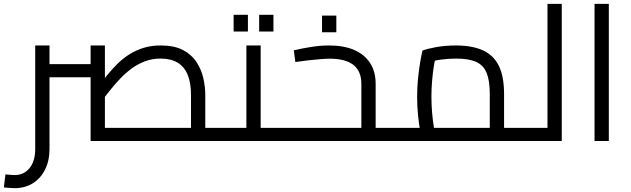

<svg xmlns="http://www.w3.org/2000/svg" viewBox="-68 -738 3303 1005"><path d="M1006.5 0V-68.6H1114.1V0ZM1114.1 0V-68.6Q1127.3 -68.6 1130.7 -59.1Q1134.1 -49.7 1134.1 -34.3Q1134.1 -18.8 1130.7 -9.4Q1127.3 0 1114.1 0ZM481.1 0V-68.6H1000.5L931.7 -6V-241Q931.7 -304.6 914.3 -346.7Q896.9 -388.9 861.5 -410.2Q826 -431.4 772.9 -431.4Q729.1 -431.4 691.9 -417.5Q654.7 -403.6 622.4 -380.2Q590.2 -356.8 563 -328.4Q535.8 -300.1 512.8 -271.1Q489.8 -242.1 469.9 -217.4L444.5 -285Q469.5 -316 495 -347Q520.5 -378 548.5 -405.5Q576.5 -433 610 -454Q643.5 -475 683.5 -487.5Q723.5 -500 773.5 -500Q844.5 -500 890 -476Q935.5 -452 961 -412.5Q986.5 -373 996.5 -328Q1006.5 -283 1006.5 -241V0ZM191.1 -333.6V-402.2H406.3V-333.6ZM406.3 0V-500H481.1V0ZM8.1 247Q-4.9 247 -19.4 245.5Q-33.9 244 -47.9 243L-39.5 174.8Q-24.7 175.8 -12.8 177.1Q-0.9 178.4 8.1 178.4Q57 178.4 86.6 142.1Q116.3 105.7 116.3 42V-500H191.1V42Q191.1 103 167.9 149.5Q144.7 196 103.5 221.5Q62.3 247 8.1 247Z M1296.4 0V-68.6H1404.1V0ZM1114 0V-68.6H1256.3L1221.6 -40.1V-500H1296.4V0ZM1114 0Q1101.4 0 1097.7 -9.4Q1094 -18.8 1094 -34.3Q1094 -49.7 1097.7 -59.1Q1101.4 -68.6 1114 -68.6ZM1404.1 0V-68.6Q1417.3 -68.6 1420.7 -59.1Q1424.1 -49.7 1424.1 -34.3Q1424.1 -18.8 1420.7 -9.4Q1417.3 0 1404.1 0ZM1154.9 -573V-660.6H1229.7V-573ZM1288.5 -573V-660.6H1363.3V-573Z M1898.3 0V-68.6H2005.9V0ZM1478 -413.4 1470 -474.6Q1511 -484.4 1559.8 -492.2Q1608.6 -500 1655.4 -500Q1731 -500 1785.1 -476.9Q1839.2 -453.8 1868.7 -408.8Q1898.3 -363.7 1898.3 -299.3V0H1404V-68.6H1846.1L1823.5 -48.1V-299.3Q1823.5 -364.9 1782.2 -397.9Q1740.9 -430.8 1657.2 -430.8Q1639.8 -430.8 1611.6 -428.6Q1583.4 -426.4 1549.2 -422.6Q1515 -418.8 1478 -413.4ZM1404 0Q1391.4 0 1387.7 -9.4Q1384 -18.8 1384 -34.3Q1384 -49.7 1387.7 -59.1Q1391.4 -68.6 1404 -68.6ZM2005.9 0V-68.6Q2019.1 -68.6 2022.5 -59.1Q2025.9 -49.7 2025.9 -34.3Q2025.9 -18.8 2022.5 -9.4Q2019.1 0 2005.9 0ZM1617.7 -569V-656.5H1692.5V-569Z M2570.5 0V-68.6H2678.2V0ZM2006 0V-68.6H2570.5L2495.7 0V-245Q2495.7 -315.4 2479.3 -356Q2462.8 -396.7 2424.3 -414.1Q2385.8 -431.4 2319.3 -431.4Q2276.9 -431.4 2235.4 -425.3Q2193.9 -419.2 2170.5 -409.4L2215.4 -455.8Q2209.6 -431.7 2203.5 -395Q2197.4 -358.4 2193.8 -316Q2190.2 -273.6 2190.2 -232Q2190.2 -187.7 2193.9 -146.5Q2197.6 -105.3 2202.7 -75.3Q2207.8 -45.3 2211.2 -33.5L2140 -12.9Q2136.2 -26.3 2130.4 -58.5Q2124.6 -90.7 2120 -135.9Q2115.4 -181 2115.4 -232Q2115.4 -281.2 2120.1 -327.6Q2124.8 -374 2131.3 -412.2Q2137.8 -450.4 2143.2 -473Q2164.8 -482 2212.7 -491Q2260.7 -500 2319.3 -500Q2402.7 -500 2458.7 -475Q2514.7 -450 2542.6 -394.5Q2570.5 -339 2570.5 -245V0ZM2006 0Q1993.4 0 1989.7 -9.4Q1986 -18.8 1986 -34.3Q1986 -49.7 1989.7 -59.1Q1993.4 -68.6 2006 -68.6ZM2678.2 0V-68.6Q2691.4 -68.6 2694.8 -59.1Q2698.2 -49.7 2698.2 -34.3Q2698.2 -18.8 2694.8 -9.4Q2691.4 0 2678.2 0Z M2797.7 0V-717.9H2872.5V0ZM2678 0V-68.6H2797.7V0ZM2678 0Q2665.4 0 2661.7 -9.4Q2658 -18.8 2658 -34.3Q2658 -49.7 2661.7 -59.1Q2665.4 -68.6 2678 -68.6Z M3044 0V-717.9H3118.8V0Z"/></svg>

Font: Titillium Web
Style: Bold
Weight: 700
Designer: Mohamed Gaber, Accademia di Belle Arti di Urbino
Foundry: Kief Type Foundry, Accademia di Belle Arti di Urbino
Version: Version 3.000